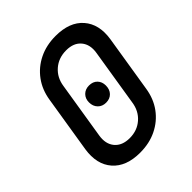

<svg xmlns="http://www.w3.org/2000/svg" viewBox="-206 -871 1011 1011"><g transform="rotate(-45 300.0 -365.0)"><path d="M254 10Q150 10 98.5 -49Q47 -108 62 -207L113 -524Q123 -589 158.5 -637.5Q194 -686 249 -713Q304 -740 373 -740Q477 -740 528.5 -681Q580 -622 565 -524L514 -207Q504 -141 468.5 -92.5Q433 -44 378 -17Q323 10 254 10ZM269 -83Q325 -83 364 -117Q403 -151 411 -207L462 -524Q471 -579 443 -613Q415 -647 359 -647Q302 -647 263 -613Q224 -579 216 -524L165 -207Q156 -151 184.5 -117Q213 -83 269 -83ZM313 -303Q285 -303 267.5 -321Q250 -339 250 -368Q250 -396 267.5 -413.5Q285 -431 313 -431Q342 -431 359 -413.5Q376 -396 376 -368Q376 -339 359 -321Q342 -303 313 -303Z"/></g></svg>

Font: NKDuy Mono SemiBold
Style: Italic
Weight: 600
Italic angle: -9°
Monospace: yes
Designer: NKDuy
Foundry: NKDuy
Version: Version 2.251; ttfautohint (v1.8.4.7-5d5b)